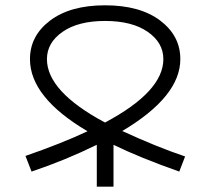

<svg xmlns="http://www.w3.org/2000/svg" viewBox="-20 -704 795 724"><path d="M345 0V-158Q227 -100 99 -57L76 -116Q212 -163 310 -209Q93 -337 93 -481Q93 -569 169 -626.5Q245 -684 376 -684Q508 -684 584 -626.5Q660 -569 660 -481Q660 -340 441 -210Q571 -150 678 -114L656 -57Q506 -110 408 -158V0ZM376 -242Q596 -359 596 -481Q596 -543 537 -584Q478 -625 376 -625Q275 -625 216 -584Q157 -543 157 -481Q157 -359 376 -242Z"/></svg>

Font: Zaghawa Beria
Style: Regular
Weight: 400
Designer: Anonymous
Foundry: Designed by a volunteer who chooses to remain anonymous, in cooperation with SIL International and the Mission Protestan
Version: Version 1.001